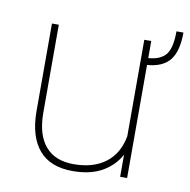

<svg xmlns="http://www.w3.org/2000/svg" viewBox="-70 -650 720 729"><g transform="rotate(10 290.0 -285.5)"><path d="M552.7 -581.1C552.7 -581.1 552.7 -581.1 552.7 -581.1C552.7 -538.1 545.9 -508.3 532.2 -491.2C518.1 -474.1 495.6 -464.8 464.8 -462.4C464.8 -462.4 464.8 -528.3 464.8 -528.3C464.8 -528.3 438 -528.3 438 -528.3C438 -528.3 438 -156.7 438 -156.7C438 -156.7 438 -156.7 438 -156.7C429.7 -110.8 409.7 -76.2 377.9 -52.2C346.2 -28.3 305.2 -16.6 254.9 -16.6C254.9 -16.6 254.9 -16.6 254.9 -16.6C207.5 -16.6 171.4 -31.2 146.5 -60.1C121.6 -88.9 108.9 -130.9 108.4 -187C108.4 -187 108.4 -528.3 108.4 -528.3C108.4 -528.3 82 -528.3 82 -528.3C82 -528.3 82 -188 82 -188C82 -188 82 -188 82 -188C82.5 -123.5 97.7 -74.7 126.5 -41C155.3 -7.3 198.2 9.8 255.9 9.8C255.9 9.8 255.9 9.8 255.9 9.8C301.8 9.8 339.8 1 369.6 -16.1C399.4 -33.2 422.4 -56.2 438 -85.4C438 -85.4 438 0 438 0C438 0 464.8 0 464.8 0C464.8 0 464.8 -436 464.8 -436C464.8 -436 464.8 -436 464.8 -436C504.4 -439 533.7 -451.7 552.2 -474.6C570.3 -497.6 579.6 -532.7 579.6 -581.1C579.6 -581.1 552.7 -581.1 552.7 -581.1Z"/></g></svg>

Font: WOX
Style: Regular
Weight: 500
Designer: Google
Foundry: ""
Version: ""